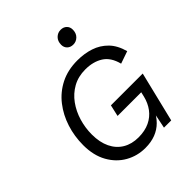

<svg xmlns="http://www.w3.org/2000/svg" viewBox="-237 -1025 1182 1182"><g transform="rotate(-45 353.5 -434.0)"><path d="M343 8Q273 8 214 -25.5Q155 -59 119.5 -122.5Q84 -186 84 -275Q84 -352 106.5 -422.5Q129 -493 172.5 -549Q216 -605 280 -637.5Q344 -670 428 -670Q488 -670 539.5 -653Q591 -636 629 -597.5Q667 -559 685 -493L604 -465Q586 -536 538.5 -566Q491 -596 423 -596Q361 -596 313.5 -569.5Q266 -543 233.5 -498Q201 -453 184.5 -397.5Q168 -342 168 -284Q168 -216 191.5 -167.5Q215 -119 258 -93.5Q301 -68 359 -68Q415 -68 456 -87.5Q497 -107 523 -142Q549 -177 560 -223L567 -253H361L378 -328H655L575 0H512L539 -132L548 -121Q529 -80 500 -51Q471 -22 432 -7Q393 8 343 8ZM479 -756Q455 -756 440 -770.5Q425 -785 425 -808Q425 -839 443.5 -857.5Q462 -876 488 -876Q512 -876 527 -861.5Q542 -847 542 -824Q542 -793 523.5 -774.5Q505 -756 479 -756Z"/></g></svg>

Font: Work Sans
Style: Italic
Weight: 400
Italic angle: -13°
Designer: Wei Huang
Foundry: Wei Huang
Version: Version 2.012